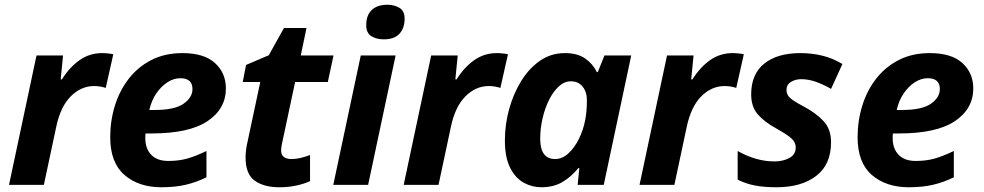

<svg xmlns="http://www.w3.org/2000/svg" viewBox="-20 -780 4151 810"><path d="M18 0 134 -546H246L236 -445H241Q274 -497 316 -526.5Q358 -556 411 -556Q423 -556 436.5 -554.5Q450 -553 458 -551L426 -409Q418 -412 405 -414.5Q392 -417 377 -417Q322 -417 278.5 -373.5Q235 -330 217 -244L165 0Z M661 10Q565 10 505 -42Q445 -94 445 -201Q445 -270 464.5 -333.5Q484 -397 522.5 -447Q561 -497 618 -526.5Q675 -556 750 -556Q841 -556 887 -514Q933 -472 933 -407Q933 -321 855.5 -269Q778 -217 619 -217H594Q593 -211 593 -206.5Q593 -202 593 -197Q593 -153 618 -127Q643 -101 690 -101Q733 -101 768 -110.5Q803 -120 851 -143V-32Q808 -11 763.5 -0.5Q719 10 661 10ZM610 -316H632Q717 -316 754.5 -342.5Q792 -369 792 -404Q792 -450 741 -450Q713 -450 686.5 -433Q660 -416 639.5 -386Q619 -356 610 -316Z M1004 -434 1018 -506 1114 -547 1178 -662H1273L1249 -546H1387L1363 -434H1225L1169 -171Q1166 -156 1166 -145Q1166 -126 1178 -117.5Q1190 -109 1209 -109Q1229 -109 1247.5 -113.5Q1266 -118 1288 -126V-16Q1265 -5 1231.5 2.5Q1198 10 1158 10Q1094 10 1055 -17.5Q1016 -45 1016 -116Q1016 -141 1022 -171L1078 -434Z M1599 -614Q1568 -614 1546.5 -627.5Q1525 -641 1525 -674Q1525 -716 1548.5 -738Q1572 -760 1614 -760Q1643 -760 1665 -747Q1687 -734 1687 -701Q1687 -662 1665.5 -638Q1644 -614 1599 -614ZM1386 0 1502 -546H1649L1533 0Z M1683 0 1799 -546H1911L1901 -445H1906Q1939 -497 1981 -526.5Q2023 -556 2076 -556Q2088 -556 2101.5 -554.5Q2115 -553 2123 -551L2091 -409Q2083 -412 2070 -414.5Q2057 -417 2042 -417Q1987 -417 1943.5 -373.5Q1900 -330 1882 -244L1830 0Z M2264 10Q2224 10 2189 -9.5Q2154 -29 2132 -72.5Q2110 -116 2110 -188Q2110 -255 2128 -320Q2146 -385 2179 -438.5Q2212 -492 2258.5 -524Q2305 -556 2363 -556Q2415 -556 2447.5 -534Q2480 -512 2498 -476H2502L2530 -546H2643L2527 0H2417L2424 -71H2420Q2391 -35 2353.5 -12.5Q2316 10 2264 10ZM2322 -109Q2352 -109 2378 -133Q2404 -157 2422.5 -194.5Q2441 -232 2449 -275Q2456 -311 2456 -357Q2456 -392 2438 -414.5Q2420 -437 2388 -437Q2361 -437 2337.5 -415.5Q2314 -394 2296.5 -359Q2279 -324 2269 -281Q2259 -238 2259 -195Q2259 -109 2322 -109Z M2678 0 2794 -546H2906L2896 -445H2901Q2934 -497 2976 -526.5Q3018 -556 3071 -556Q3083 -556 3096.5 -554.5Q3110 -553 3118 -551L3086 -409Q3078 -412 3065 -414.5Q3052 -417 3037 -417Q2982 -417 2938.5 -373.5Q2895 -330 2877 -244L2825 0Z M3256 10Q3203 10 3164.5 2.5Q3126 -5 3092 -22V-143Q3129 -122 3168 -110.5Q3207 -99 3248 -99Q3283 -99 3310 -113.5Q3337 -128 3337 -158Q3337 -178 3321 -194Q3305 -210 3255 -238Q3204 -266 3176.5 -298Q3149 -330 3149 -382Q3149 -467 3204 -511.5Q3259 -556 3357 -556Q3404 -556 3448 -545.5Q3492 -535 3534 -510L3486 -405Q3457 -422 3424.5 -434Q3392 -446 3360 -446Q3336 -446 3317 -434.5Q3298 -423 3298 -400Q3298 -380 3314 -366Q3330 -352 3372 -330Q3421 -304 3453.5 -270Q3486 -236 3486 -180Q3486 -86 3423.5 -38Q3361 10 3256 10Z M3814 10Q3718 10 3658 -42Q3598 -94 3598 -201Q3598 -270 3617.5 -333.5Q3637 -397 3675.5 -447Q3714 -497 3771 -526.5Q3828 -556 3903 -556Q3994 -556 4040 -514Q4086 -472 4086 -407Q4086 -321 4008.5 -269Q3931 -217 3772 -217H3747Q3746 -211 3746 -206.5Q3746 -202 3746 -197Q3746 -153 3771 -127Q3796 -101 3843 -101Q3886 -101 3921 -110.5Q3956 -120 4004 -143V-32Q3961 -11 3916.5 -0.5Q3872 10 3814 10ZM3763 -316H3785Q3870 -316 3907.5 -342.5Q3945 -369 3945 -404Q3945 -450 3894 -450Q3866 -450 3839.5 -433Q3813 -416 3792.5 -386Q3772 -356 3763 -316Z"/></svg>

Font: BC Sans
Style: Bold Italic
Weight: 700
Italic angle: -12°
Designer: Monotype Design Team
Province of B.C.
Foundry: Monotype Imaging Inc.
Version: Version 2.000;GOOG;noto-source:20170915:90ef993387c0